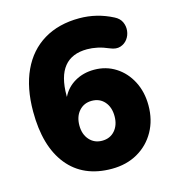

<svg xmlns="http://www.w3.org/2000/svg" viewBox="-108 -806 817 907"><g transform="rotate(-15 300.0 -352.5)"><path d="M318 -129Q357 -129 380.5 -156Q404 -183 404 -226Q404 -270 380.5 -297Q357 -324 318 -324Q280 -324 256 -297Q232 -270 232 -226Q232 -183 256 -156Q280 -129 318 -129ZM328 11Q189 11 113.5 -82.5Q38 -176 38 -346Q38 -462 76.5 -545Q115 -628 188 -672Q261 -716 362 -716Q448 -716 525 -676Q549 -664 558.5 -643.5Q568 -623 565.5 -600.5Q563 -578 550 -560.5Q537 -543 515.5 -536Q494 -529 466 -541Q436 -554 410 -559.5Q384 -565 360 -565Q210 -565 210 -379V-372Q231 -415 272.5 -439Q314 -463 367 -463Q425 -463 471.5 -433.5Q518 -404 545 -352Q572 -300 572 -234Q572 -163 541 -107.5Q510 -52 455 -20.5Q400 11 328 11Z"/></g></svg>

Font: Chiron GoRound TC H
Style: Regular
Weight: 900
Designer: Ryoko NISHIZUKA 西塚涼子 (kana, bopomofo & ideographs); Paul D. Hunt (Latin, Greek & Cyrillic); Sandoll Communications 산돌커뮤니
Foundry: Adobe
Version: Version 1.000;hotconv 1.1.1;makeotfexe 2.6.0